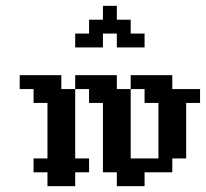

<svg xmlns="http://www.w3.org/2000/svg" viewBox="-20 -639 707 659"><path d="M47.6 -381H95.2V-333.3H47.6ZM95.2 -381H142.9V-333.3H95.2ZM142.9 -381H190.5V-333.3H142.9ZM142.9 -333.3H190.5V-285.7H142.9ZM95.2 -333.3H142.9V-285.7H95.2ZM190.5 -333.3H238.1V-285.7H190.5ZM190.5 -285.7H238.1V-238.1H190.5ZM142.9 -285.7H190.5V-238.1H142.9ZM142.9 -238.1H190.5V-190.5H142.9ZM142.9 -190.5H190.5V-142.9H142.9ZM190.5 -190.5H238.1V-142.9H190.5ZM190.5 -238.1H238.1V-190.5H190.5ZM190.5 -142.9H238.1V-95.2H190.5ZM142.9 -142.9H190.5V-95.2H142.9ZM142.9 -95.2H190.5V-47.6H142.9ZM142.9 -47.6H190.5V0H142.9ZM190.5 -47.6H238.1V0H190.5ZM190.5 -95.2H238.1V-47.6H190.5ZM95.2 -95.2H142.9V-47.6H95.2ZM238.1 -95.2H285.7V-47.6H238.1ZM238.1 -381H285.7V-333.3H238.1ZM285.7 -381H333.3V-333.3H285.7ZM333.3 -381H381V-333.3H333.3ZM285.7 -333.3H333.3V-285.7H285.7ZM333.3 -333.3H381V-285.7H333.3ZM381 -333.3H428.6V-285.7H381ZM381 -285.7H428.6V-238.1H381ZM381 -238.1H428.6V-190.5H381ZM381 -190.5H428.6V-142.9H381ZM381 -142.9H428.6V-95.2H381ZM381 -95.2H428.6V-47.6H381ZM333.3 -95.2H381V-47.6H333.3ZM333.3 -142.9H381V-95.2H333.3ZM333.3 -190.5H381V-142.9H333.3ZM333.3 -238.1H381V-190.5H333.3ZM333.3 -285.7H381V-238.1H333.3ZM428.6 -95.2H476.2V-47.6H428.6ZM476.2 -95.2H523.8V-47.6H476.2ZM523.8 -95.2H571.4V-47.6H523.8ZM428.6 -47.6H476.2V0H428.6ZM381 -47.6H428.6V0H381ZM523.8 -142.9H571.4V-95.2H523.8ZM523.8 -190.5H571.4V-142.9H523.8ZM523.8 -238.1H571.4V-190.5H523.8ZM523.8 -285.7H571.4V-238.1H523.8ZM571.4 -142.9H619V-95.2H571.4ZM571.4 -190.5H619V-142.9H571.4ZM571.4 -238.1H619V-190.5H571.4ZM571.4 -285.7H619V-238.1H571.4ZM619 -333.3H666.7V-285.7H619ZM571.4 -333.3H619V-285.7H571.4ZM523.8 -333.3H571.4V-285.7H523.8ZM476.2 -333.3H523.8V-285.7H476.2ZM523.8 -381H571.4V-333.3H523.8ZM476.2 -381H523.8V-333.3H476.2ZM428.6 -381H476.2V-333.3H428.6ZM285.7 -571.4H333.3V-523.8H285.7ZM333.3 -619H381V-571.4H333.3ZM333.3 -571.4H381V-523.8H333.3ZM381 -571.4H428.6V-523.8H381ZM428.6 -523.8H476.2V-476.2H428.6ZM381 -523.8H428.6V-476.2H381ZM285.7 -523.8H333.3V-476.2H285.7ZM238.1 -523.8H285.7V-476.2H238.1Z"/></svg>

Font: Jacquard 12
Style: Regular
Weight: 400
Designer: Sarah Cadigan-Fried
Version: Version 1.000; ttfautohint (v1.8.4.7-5d5b)